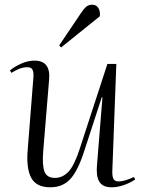

<svg xmlns="http://www.w3.org/2000/svg" viewBox="-20 -783 613 817"><path d="M22 -483Q41 -499 69.5 -512Q98 -525 127 -525Q196 -525 189 -445L164 -141Q159 -81 169 -53.5Q179 -26 214 -26Q246 -26 271 -52Q296 -78 319 -149L437 -511H475L458 -57Q457 -32 463 -21.5Q469 -11 485 -11Q510 -11 550 -30L555 -19Q534 -5 507 4.5Q480 14 455 14Q416 14 402 -11Q388 -36 393 -84L416 -369H413L339 -142Q312 -57 279.5 -21.5Q247 14 194 14Q134 14 112.5 -27Q91 -68 98 -147L122 -452Q124 -475 118.5 -486Q113 -497 96 -497Q79 -497 61.5 -490Q44 -483 29 -473ZM323 -725Q336 -745 346.5 -754Q357 -763 372 -763Q390 -763 398.5 -749Q407 -735 405 -714L240 -581L232 -590Z"/></svg>

Font: Literata 72pt Light
Style: Italic
Weight: 300
Italic angle: -2°
Designer: Latin by Veronika Burian and Jose Scaglione. Greek by Irene Vlachou. Cyrillic by Vera Evstafieva
Foundry: TypeTogether
Version: Version 3.002